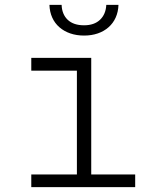

<svg xmlns="http://www.w3.org/2000/svg" viewBox="-20 -765 640 785"><path d="M107.9 -528.3H353V-51.8H532.7V0H107.9V-51.8H294.4V-476.1H107.9ZM464.4 -745.1Q463.4 -716.3 452.9 -693.1Q442.4 -669.9 423.8 -653.6Q405.3 -637.2 379.9 -628.4Q354.5 -619.6 323.7 -619.6Q293 -619.6 267.3 -628.4Q241.7 -637.2 222.9 -653.6Q204.1 -669.9 193.6 -693.1Q183.1 -716.3 182.1 -745.1H231.9Q233.4 -706.1 257.1 -683.8Q280.8 -661.6 323.7 -661.6Q365.2 -661.6 388.9 -684.1Q412.6 -706.5 414.6 -745.1Z"/></svg>

Font: Roboto Mono Light
Style: Regular
Weight: 300
Designer: Google
Version: Version 2.000985; 2015; ttfautohint (v1.3)